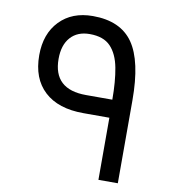

<svg xmlns="http://www.w3.org/2000/svg" viewBox="-78 -752 728 819"><g transform="rotate(10 286.0 -342.0)"><path d="M403 -269H290Q181 -269 121.5 -324Q62 -379 62 -480Q62 -573 115.5 -628.5Q169 -684 259 -684Q379 -684 433 -606.5Q487 -529 487 -359V0H403ZM402 -347Q402 -426 391 -484Q380 -542 349.5 -574Q319 -606 259 -606Q206 -606 176 -572.5Q146 -539 146 -479Q146 -347 288 -347Z"/></g></svg>

Font: Noto Kufi Arabic
Style: Regular
Weight: 400
Designer: Monotype Design Team, David Williams, Khaled Hosny
Foundry: Google LLC
Version: Version 2.109; ttfautohint (v1.8.4.7-5d5b)